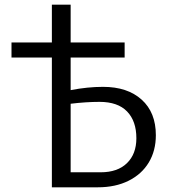

<svg xmlns="http://www.w3.org/2000/svg" viewBox="-20 -798 732 818"><path d="M644 -222Q644 -156 614 -106Q584 -56 528 -28Q472 0 397 0H201V-553H29V-617H201V-778H281V-617H511V-553H281V-414Q353 -428 419 -428Q523 -428 583.5 -373.5Q644 -319 644 -222ZM561 -209Q561 -282 521.5 -323Q482 -364 404 -364Q347 -364 281 -356V-64H409Q481 -64 521 -103Q561 -142 561 -209Z"/></svg>

Font: Ysabeau Medium
Style: Regular
Weight: 500
Designer: Christian Thalmann (Catharsis Fonts)
Version: Version 0.003